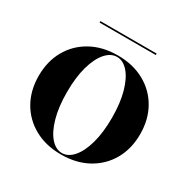

<svg xmlns="http://www.w3.org/2000/svg" viewBox="-158 -838 984 997"><g transform="rotate(30 334.0 -340.0)"><path d="M333.9 11.3Q242.7 11.3 174.2 -26.6Q105.6 -64.5 67.7 -131.5Q29.8 -198.4 29.8 -285.5Q29.8 -372.6 67.7 -439.5Q105.6 -506.5 174.2 -544.4Q242.7 -582.3 333.9 -582.3Q425 -582.3 493.5 -544.4Q562.1 -506.5 600 -439.5Q637.9 -372.6 637.9 -285.5Q637.9 -198.4 600 -131.5Q562.1 -64.5 493.5 -26.6Q425 11.3 333.9 11.3ZM333.9 2.4Q371 2.4 401.6 -32.7Q432.3 -67.7 450.4 -132.7Q468.5 -197.6 468.5 -285.5Q468.5 -374.2 450.4 -438.7Q432.3 -503.2 401.6 -538.3Q371 -573.4 333.9 -573.4Q296.8 -573.4 266.1 -538.3Q235.5 -503.2 217.3 -438.7Q199.2 -374.2 199.2 -285.5Q199.2 -197.6 217.3 -132.7Q235.5 -67.7 266.1 -32.7Q296.8 2.4 333.9 2.4ZM165.3 -682.3V-691.1H502.4V-682.3Z"/></g></svg>

Font: Playfair 144pt SemiCondensed Black
Style: Regular
Weight: 900
Width: 4
Designer: Claus Eggers Sørensen
Foundry: Claus Eggers Sørensen
Version: Version 2.203